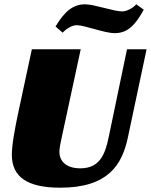

<svg xmlns="http://www.w3.org/2000/svg" viewBox="-20 -864 701 892"><path d="M355 -635H128L67 -351C49 -267 35 -191 35 -145C35 -42 107 8 260 8C482 8 547 -98 574 -225L661 -635H570L485 -227C469 -151 446 -82 353 -82C290 -82 256 -113 256 -159C256 -177 261 -198 267 -227ZM613 -844C597 -825 567 -811 548 -811C508 -811 418 -844 375 -844C318 -844 279 -809 238 -741L271 -712C283 -726 312 -747 336 -747C373 -747 465 -710 513 -710C572 -710 608 -746 648 -819Z"/></svg>

Font: Racing Sans One
Style: Regular
Weight: 400
Designer: Pablo Impallari, Rodrigo Fuenzalida
Foundry: Pablo Impallari, Rodrigo Fuenzalida
Version: Version 1.001